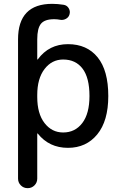

<svg xmlns="http://www.w3.org/2000/svg" viewBox="-20 -760 626 1000"><path d="M174 -265V-255Q174 -168 212 -119Q250 -70 309 -70Q371 -70 408.5 -119Q446 -168 446 -260Q446 -355 410 -402.5Q374 -450 309 -450Q250 -450 212 -400.5Q174 -351 174 -265ZM74 170V-555Q74 -740 252 -740Q280 -740 312 -735Q329 -732 338 -717Q347 -702 342 -685Q338 -670 323.5 -662Q309 -654 293 -657Q278 -660 262 -660Q213 -660 193.5 -636.5Q174 -613 174 -555V-451Q174 -450 175 -450Q177 -450 177 -451Q235 -530 334 -530Q433 -530 488.5 -461.5Q544 -393 544 -260Q544 -130 486.5 -60Q429 10 334 10Q236 10 177 -64Q177 -65 175 -65Q174 -65 174 -64V170Q174 191 159.5 205.5Q145 220 124 220Q103 220 88.5 205.5Q74 191 74 170Z"/></svg>

Font: Rounded Mplus 1c Medium
Style: Regular
Weight: 500
Version: Version 1.059.20150529